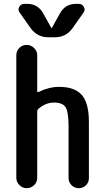

<svg xmlns="http://www.w3.org/2000/svg" viewBox="-20 -985 540 1005"><path d="M65.4 -54.7V-695.3Q65.4 -718.8 81.5 -734.4Q97.7 -750 119.6 -750Q141.6 -750 158.2 -733.9Q174.8 -717.8 174.8 -695.3V-508.8Q174.8 -500 182.6 -503.9Q236.3 -530.3 290 -530.3Q371.1 -530.3 408.2 -487.8Q445.3 -445.3 445.3 -347.7V-52.7Q445.3 -30.3 429.7 -15.1Q414.1 0 392.1 0Q370.1 0 354.5 -15.6Q338.9 -31.2 338.9 -52.7V-320.3Q338.9 -399.4 323.2 -423.8Q307.6 -448.2 262.7 -448.2Q218.8 -448.2 180.7 -415Q174.8 -409.2 174.8 -400.4V-54.7Q174.8 -31.2 158.2 -15.6Q141.6 0 119.6 0Q97.7 0 81.5 -16.1Q65.4 -32.2 65.4 -54.7ZM377.9 -964.8H392.6Q410.2 -964.8 418.9 -948.7Q427.7 -932.6 417 -918.9L358.4 -835.9Q325.2 -790 267.6 -790H232.4Q175.8 -790 141.6 -835.9L83 -918.9Q72.3 -932.6 80.6 -948.7Q88.9 -964.8 107.4 -964.8H122.1Q178.7 -964.8 206.1 -915L249 -837.9H250H251L293.9 -915Q321.3 -964.8 377.9 -964.8Z"/></svg>

Font: Rounded Mgen+ 1mn medium
Style: Regular
Weight: 500
Designer: [Source Han Sans]
Ryoko NISHIZUKA  (kana & ideographs); Paul D. Hunt (Latin, Greek & Cyrillic); Wenlong ZHANG  (bopomofo
Version: Version 1.059.20150602